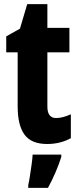

<svg xmlns="http://www.w3.org/2000/svg" viewBox="-20 -683 381 924"><path d="M250 -115Q266 -115 283.5 -119.5Q301 -124 321 -133V-18Q270 10 207 10Q131 10 98 -35Q65 -80 65 -171V-431H10V-508L76 -545L111 -663H208V-549H314V-431H208V-170Q208 -115 250 -115ZM275 72Q263 110 246.5 148Q230 186 211 221H116V208Q120 190 124 163.5Q128 137 132 109.5Q136 82 137 61H275Z"/></svg>

Font: Noto Sans Gujarati ExtraCondensed ExtraBold
Style: Regular
Weight: 800
Width: 2
Designer: Jelle Bosma - Monotype Design Team, Universal Thirst
Foundry: Monotype Imaging Inc.
Version: Version 2.106; ttfautohint (v1.8.4.7-5d5b)